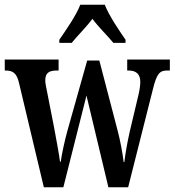

<svg xmlns="http://www.w3.org/2000/svg" viewBox="-21 -786 733 806"><path d="M228 -619V-606H280C304 -636 342 -673 367 -707C391 -674 433 -633 455 -606H506V-619C480 -657 436 -721 419 -766H316C299 -721 254 -657 228 -619ZM59 -437 163 0H245L342 -385L434 0H517L621 -412C637 -478 650 -490 681 -490H692V-536H513V-490H518C551 -490 568 -475 568 -441C568 -430 565 -408 561 -391L524 -235C512 -183 505 -138 501 -106H498C495 -136 483 -200 473 -237L396 -532H345L262 -237C251 -197 238 -139 234 -107H231C227 -138 215 -203 206 -251L176 -404C173 -419 169 -437 169 -448C169 -481 186 -490 218 -490H225V-536H-1V-490H1C33 -490 49 -480 59 -437Z"/></svg>

Font: Noto Serif Lao ExtraCondensed SemiBold
Style: Regular
Weight: 600
Width: 2
Designer: Monotype Design Team
Foundry: Monotype Imaging Inc.
Version: Version 2.003